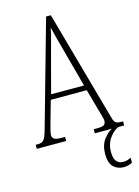

<svg xmlns="http://www.w3.org/2000/svg" viewBox="-139 -789 791 1093"><g transform="rotate(-15 256.5 -242.5)"><path d="M-1 0V-24H13Q30 -24 39.5 -30.5Q49 -37 57 -54.5Q65 -72 74 -107L245 -714H273L455 -62Q461 -38 471 -31Q481 -24 506 -24H514V0H341V-24H361Q392 -24 402 -31.5Q412 -39 412 -55Q412 -63 407 -81Q402 -99 397 -117L360 -249H148L115 -132Q110 -113 103.5 -89.5Q97 -66 97 -54Q97 -40 108 -32Q119 -24 150 -24H172V0ZM158 -279H352L295 -490Q280 -545 270 -583Q260 -621 254 -647Q250 -621 239.5 -584Q229 -547 218 -505ZM451 229Q415 229 391 206Q367 183 367 130Q367 77 392.5 43.5Q418 10 442 0H479Q451 12 426.5 45.5Q402 79 402 126Q402 164 416 181.5Q430 199 454 199Q467 199 478 196.5Q489 194 502 186V216Q479 229 451 229Z"/></g></svg>

Font: Noto Serif Bengali ExtraCondensed ExtraLight
Style: Regular
Weight: 200
Width: 2
Designer: Juan Bruce, Universal Thirst, Indian Type Foundry and the Monotype Design Team.
Foundry: Monotype Imaging Inc.
Version: Version 2.003; ttfautohint (v1.8.4.7-5d5b)